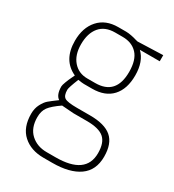

<svg xmlns="http://www.w3.org/2000/svg" viewBox="-181 -612 864 954"><g transform="rotate(30 251.5 -135.0)"><path d="M268 239H217Q145 239 100 198.5Q55 158 55 80Q55 49 67.5 25Q80 1 94 -11Q108 -23 142 -48Q117 -64 117 -113Q117 -120 124.5 -140Q132 -160 140 -176L148 -193Q62 -232 62 -343Q62 -418 102.5 -463.5Q143 -509 215 -509H260Q273 -509 291 -505.5Q309 -502 321 -498L333 -495L478 -500V-465H364Q408 -423 408 -343Q408 -265 368.5 -222Q329 -179 255 -179H208Q198 -179 174 -183Q151 -126 151 -113Q151 -79 167.5 -69Q184 -59 238 -59H313Q397 -59 436.5 -25Q476 9 476 84Q476 162 421.5 200.5Q367 239 268 239ZM313 -27H236L168 -32Q123 -1 106.5 21.5Q90 44 90 79Q90 141 126 174Q162 207 217 207H268Q441 207 441 84Q441 24 411.5 -1.5Q382 -27 313 -27ZM209 -211H254Q373 -211 373 -343Q373 -412 342 -445Q311 -478 258 -478H215Q157 -478 127 -442Q97 -406 97 -343Q97 -282 128 -246.5Q159 -211 209 -211Z"/></g></svg>

Font: TypoPRO Titillium Title
Style: Regular
Weight: 250
Designer: Campivisivi
Foundry: Accademia di Belle Arti di Urbino and students of MA course of Visual design
Version: 1.000